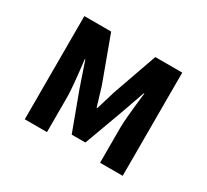

<svg xmlns="http://www.w3.org/2000/svg" viewBox="-146 -971 1293 1199"><g transform="rotate(30 500.0 -372.0)"><path d="M147.5 0V-744.1H340.8L459 -422.9Q463.9 -409.2 500 -287.1H504.9Q512.7 -310.5 525.9 -356.4Q539.1 -402.3 545.9 -422.9L659.2 -744.1H853.5V0H690.4V-254.9Q690.4 -317.4 713.9 -512.7H710L647.5 -335L547.9 -63.5H449.2L348.6 -335L288.1 -512.7H284.2Q307.6 -317.4 307.6 -254.9V0Z"/></g></svg>

Font: GenEi Gothic M Heavy
Style: Regular
Weight: 800
Designer: o_tamon (Modified); [Source Han Sans]
Ryoko NISHIZUKA  (kana & ideographs); Paul D. Hunt (Latin, Greek & Cyrillic); Wenl
Version: Version 1.1a;Original Version 1.004